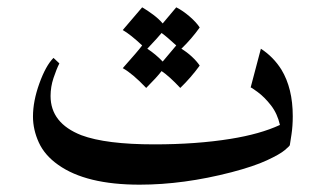

<svg xmlns="http://www.w3.org/2000/svg" viewBox="-20 -479 879 524"><path d="M771 -83Q771 -81 757.5 -69.5Q744 -58 708.5 -41.5Q673 -25 612 -9Q481 25 361 25Q215 25 139 -29Q102 -55 86 -90Q70 -125 70 -161Q70 -203 87.5 -251.5Q105 -300 126 -321L142 -306Q134 -290 126 -266Q118 -242 118 -217Q118 -143 202 -110Q269 -85 401 -85Q516 -85 609 -100Q690 -113 744 -138Q737 -169 719.5 -191.5Q702 -214 683 -228Q664 -242 664 -240L692 -346Q726 -324 748 -289Q779 -238 779 -162Q779 -135 775.5 -112Q772 -89 771 -83ZM368 -355Q336 -385 315 -397Q348 -435 368 -459Q382 -451 398 -439Q414 -427 424 -415L461 -459Q479 -450 497.5 -434Q516 -418 525 -404Q503 -373 475 -346Q490 -337 503.5 -324.5Q517 -312 525 -300Q501 -267 472 -239Q442 -271 421 -285Q408 -268 379 -239Q342 -278 315 -293Q357 -340 368 -355ZM424 -311 461 -355Q435 -379 421 -389Q414 -380 382 -346Q405 -331 424 -311Z"/></svg>

Font: Katibeh
Style: Regular
Weight: 400
Designer: Arabic design by Kourosh Beigpour, Latin design by Eduardo Tunni, engineering by Lasse Fister
Version: Version 1.0010g